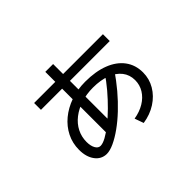

<svg xmlns="http://www.w3.org/2000/svg" viewBox="-125 -920 1251 1251"><g transform="rotate(-45 500.0 -294.5)"><path d="M379 -61V-360H378V-639H450V-360H449V-61ZM183 -484V-547H817V-484ZM574 -12Q628 -21 668.5 -45.5Q709 -70 731.5 -106.5Q754 -143 754 -187Q754 -236 726 -272Q698 -308 646.5 -327.5Q595 -347 525 -347Q465 -347 414 -330.5Q363 -314 324.5 -284Q286 -254 265.5 -213.5Q245 -173 245 -126Q245 -89 258 -66Q271 -43 292 -43Q313 -43 345 -60.5Q377 -78 416 -109Q455 -140 496.5 -181Q538 -222 577.5 -268.5Q617 -315 649 -364L702 -327Q665 -271 621 -219Q577 -167 530.5 -123Q484 -79 438.5 -46.5Q393 -14 353 4.5Q313 23 283 23Q234 22 204 -18.5Q174 -59 174 -124Q174 -185 200 -237Q226 -289 272.5 -327.5Q319 -366 381 -388Q443 -410 516 -410Q612 -410 681.5 -383Q751 -356 788.5 -305.5Q826 -255 826 -186Q826 -127 796.5 -77Q767 -27 715 6.5Q663 40 596 50Z"/></g></svg>

Font: M PLUS 1
Style: Regular
Weight: 400
Designer: Coji Morishita
Foundry: UNDERFOREST DESIGN
Version: Version 1.001